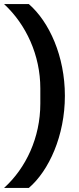

<svg xmlns="http://www.w3.org/2000/svg" viewBox="-30 -780 387 938"><path d="M287 -312C287 -505 211 -673 111 -760H-10C98 -660 167 -510 167 -348V-274C167 -108 97 41 -10 138H111C209 54 287 -117 287 -312Z"/></svg>

Font: Braiins Sans SemiBold
Style: Regular
Weight: 600
Designer: Mike Abbink, Paul van der Laan, Pieter van Rosmalen, Jiri Chlebus, Lubos Buracinsky
Foundry: Bold Monday, Sudetype
Version: Version 1.000;hotconv 1.0.109;makeotfexe 2.5.65596